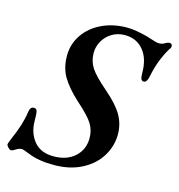

<svg xmlns="http://www.w3.org/2000/svg" viewBox="-118 -754 799 858"><g transform="rotate(15 281.5 -325.0)"><path d="M88 -6Q57 -18 53 -18Q41 -18 29 -11Q26 -9 18 -4.5Q10 0 6 0Q0 0 -8 -8Q-16 -16 -16 -22Q-16 -25 -12 -35.5Q-8 -46 -5 -53Q28 -128 35 -182Q37 -197 42 -203.5Q47 -210 57 -210Q68 -210 71 -198.5Q74 -187 74 -155Q74 -99 105 -61Q136 -23 196 -23Q257 -23 294 -56.5Q331 -90 331 -143Q331 -180 312.5 -209.5Q294 -239 237 -289Q186 -336 162 -377Q138 -418 138 -473Q138 -527 167.5 -570.5Q197 -614 249 -639Q301 -664 366 -664Q405 -664 464 -648Q471 -646 476 -644Q481 -642 486 -641Q508 -633 520 -633Q534 -633 543 -638Q557 -647 567 -647Q573 -647 576 -643.5Q579 -640 579 -635Q579 -629 577 -626Q563 -607 546 -567.5Q529 -528 519 -477Q513 -450 499 -450Q490 -450 486.5 -458.5Q483 -467 483 -486Q483 -552 451 -590.5Q419 -629 365 -629Q331 -629 304.5 -612.5Q278 -596 264 -570Q250 -544 250 -516Q250 -478 269.5 -448Q289 -418 346 -369Q402 -321 425.5 -280.5Q449 -240 449 -192Q449 -138 420 -90.5Q391 -43 336 -14.5Q281 14 207 14Q135 14 88 -6Z"/></g></svg>

Font: EB Garamond SemiBold
Style: Italic
Weight: 600
Italic angle: -17.2°
Designer: Georg Duffner and Octavio Pardo
Foundry: Georg Duffner
Version: Version 1.000